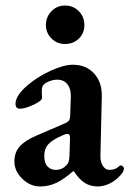

<svg xmlns="http://www.w3.org/2000/svg" viewBox="-20 -660 468 694"><path d="M32 -76Q32 -109 51 -130.5Q70 -152 112 -170L205 -210Q225 -218 229.5 -224.5Q234 -231 234 -251L236 -310Q237 -338 224 -355Q211 -372 187 -372Q174 -372 160 -367Q146 -362 138 -354Q131 -348 131 -331L132 -306Q132 -296 101.5 -281.5Q71 -267 51 -267Q44 -267 40 -272Q36 -277 36 -284Q36 -315 80 -352Q116 -383 163.5 -404.5Q211 -426 243 -426Q291 -426 320 -394.5Q349 -363 348 -312L343 -98Q342 -76 351.5 -61Q361 -46 375 -46Q397 -46 409 -58Q413 -62 416 -62Q421 -62 424.5 -58.5Q428 -55 428 -50Q428 -39 412 -23Q395 -5 374 4.5Q353 14 333 14Q306 14 285.5 0.5Q265 -13 247 -41H244Q211 -12 183.5 1Q156 14 125 14Q89 14 60.5 -14Q32 -42 32 -76ZM221 -64Q230 -71 231 -95L233 -159V-163Q233 -176 224 -176Q218 -176 209 -172Q171 -156 155.5 -139.5Q140 -123 140 -96Q140 -70 152 -58Q164 -46 181 -46Q206 -46 221 -64ZM146 -569Q146 -599 166 -619.5Q186 -640 215 -640Q245 -640 265 -619.5Q285 -599 285 -569Q285 -540 265 -520.5Q245 -501 215 -501Q186 -501 166 -521Q146 -541 146 -569Z"/></svg>

Font: EB Garamond SemiBold
Style: Regular
Weight: 600
Designer: Georg Duffner and Octavio Pardo
Foundry: Georg Duffner
Version: Version 1.000